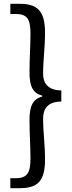

<svg xmlns="http://www.w3.org/2000/svg" viewBox="-20 -812 378 1002"><path d="M34 170H84C172 170 215 137 215 22C215 -60 205 -119 205 -194C205 -239 225 -282 300 -282V-340C225 -341 205 -384 205 -426C205 -502 215 -561 215 -642C215 -758 172 -792 84 -792H34V-739H63C123 -739 139 -710 139 -637C139 -569 134 -511 134 -434C134 -362 151 -326 200 -313V-308C151 -295 134 -258 134 -187C134 -111 139 -52 139 16C139 88 123 118 63 118H34Z"/></svg>

Font: Noto Sans KR
Style: Regular
Weight: 400
Designer: Ryoko NISHIZUKA 西塚涼子 (kana, bopomofo & ideographs); Paul D. Hunt (Latin, Greek & Cyrillic); Sandoll Communications 산돌커뮤니
Foundry: Adobe
Version: Version 2.004;hotconv 1.0.118;makeotfexe 2.5.65603